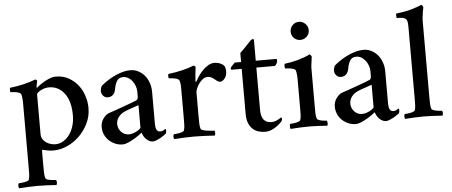

<svg xmlns="http://www.w3.org/2000/svg" viewBox="-56 -819 2764 1174"><g transform="rotate(-5 1326.0 -231.5)"><path d="M252 -379Q237 -379 223.5 -375Q210 -371 199.5 -365Q189 -359 182.5 -353Q176 -347 176 -343V-99Q176 -81 184.5 -67.5Q193 -54 206 -45.5Q219 -37 234 -33Q249 -29 262 -29Q288 -29 310 -42.5Q332 -56 348.5 -78.5Q365 -101 374 -131.5Q383 -162 383 -196Q383 -283 346.5 -331Q310 -379 252 -379ZM298 -441Q344 -441 378.5 -421.5Q413 -402 436 -372Q459 -342 470.5 -305Q482 -268 482 -233Q482 -182 460.5 -138Q439 -94 405.5 -61.5Q372 -29 330 -10.5Q288 8 246 8Q226 8 207.5 4Q189 0 180 -2Q176 -2 176 11V94Q176 119 176.5 139.5Q177 160 182 173Q184 178 192 181Q200 184 210.5 185.5Q221 187 231 188Q241 189 246 189Q250 196 250 204.5Q250 213 246 220Q216 218 188 216.5Q160 215 131 215Q101 215 74 216.5Q47 218 17 220Q13 213 13 204.5Q13 196 17 189Q22 189 32 188Q42 187 52 185.5Q62 184 70.5 181Q79 178 80 173Q85 159 85.5 138.5Q86 118 86 93V-292Q86 -297 86 -305Q86 -313 85 -322Q84 -331 83 -339Q82 -347 80 -352Q77 -358 67.5 -362Q58 -366 47.5 -367.5Q37 -369 27.5 -369.5Q18 -370 15 -370Q13 -375 13 -383.5Q13 -392 15 -397Q59 -402 101 -412Q143 -422 172 -434Q176 -434 180 -430.5Q184 -427 184 -425Q183 -420 180 -407.5Q177 -395 177 -387Q177 -378 181 -384Q191 -393 205.5 -403Q220 -413 236 -421.5Q252 -430 268 -435.5Q284 -441 298 -441Z M714 -50Q726 -50 739 -54Q752 -58 763 -64Q774 -70 781 -76Q788 -82 788 -85V-223Q770 -216 743.5 -207.5Q717 -199 702 -192Q677 -181 662.5 -162Q648 -143 648 -118Q649 -89 668.5 -69.5Q688 -50 714 -50ZM672 8Q647 8 625 -1.5Q603 -11 586.5 -27Q570 -43 561 -64Q552 -85 552 -109Q552 -139 569 -161.5Q586 -184 603 -190Q622 -196 647 -205Q672 -214 697 -223Q722 -232 744 -240Q766 -248 779 -254Q788 -259 788 -279V-305Q788 -323 782 -340Q776 -357 765.5 -371Q755 -385 740.5 -393.5Q726 -402 709 -402Q683 -402 671 -383Q659 -364 654 -333Q645 -287 605 -287Q588 -287 577 -300Q566 -313 566 -330Q566 -335 568.5 -344.5Q571 -354 575 -360Q585 -369 604 -382.5Q623 -396 647.5 -409Q672 -422 700.5 -431Q729 -440 758 -440Q782 -440 804 -429Q826 -418 842.5 -399Q859 -380 868.5 -353.5Q878 -327 878 -297V-97Q878 -77 884.5 -64Q891 -51 907 -51Q919 -51 927.5 -56.5Q936 -62 938 -64Q941 -63 942 -59.5Q943 -56 943 -53Q943 -42 939 -35Q934 -31 924.5 -24Q915 -17 903 -10.5Q891 -4 878.5 1Q866 6 856 6Q845 6 834.5 0.5Q824 -5 815.5 -13.5Q807 -22 801 -33Q795 -44 792 -54Q788 -50 773.5 -39.5Q759 -29 741 -18.5Q723 -8 704 0Q685 8 672 8Z M1272 -440Q1292 -440 1309 -432.5Q1326 -425 1334 -414Q1336 -409 1338 -401Q1340 -393 1340 -382Q1340 -355 1326 -338.5Q1312 -322 1299 -322Q1288 -322 1278.5 -329.5Q1269 -337 1261 -344Q1253 -349 1245.5 -353.5Q1238 -358 1224 -358Q1208 -358 1194 -347.5Q1180 -337 1170 -322.5Q1160 -308 1154 -293.5Q1148 -279 1148 -270V-124Q1148 -100 1148.5 -79Q1149 -58 1154 -44Q1156 -40 1167 -36.5Q1178 -33 1192 -31Q1206 -29 1219 -28Q1232 -27 1237 -27Q1241 -21 1240.5 -12Q1240 -3 1237 3Q1206 1 1171 -0.5Q1136 -2 1107 -2Q1077 -2 1047.5 -0.5Q1018 1 988 3Q984 -3 984 -12Q984 -21 988 -27Q993 -27 1002.5 -28Q1012 -29 1022.5 -31Q1033 -33 1041.5 -36.5Q1050 -40 1051 -44Q1056 -58 1056.5 -78Q1057 -98 1057 -124V-291Q1057 -296 1057 -304Q1057 -312 1056.5 -321Q1056 -330 1054.5 -338.5Q1053 -347 1051 -351Q1048 -358 1039 -361.5Q1030 -365 1019 -367Q1008 -369 999 -369.5Q990 -370 987 -370Q985 -375 984.5 -383.5Q984 -392 987 -397Q1030 -402 1072 -412Q1114 -422 1143 -434Q1148 -434 1152 -430.5Q1156 -427 1156 -425Q1156 -422 1154.5 -410Q1153 -398 1151.5 -383.5Q1150 -369 1149 -356Q1148 -343 1148 -338Q1148 -334 1150 -334Q1152 -334 1153 -335Q1161 -351 1173.5 -369.5Q1186 -388 1201.5 -403.5Q1217 -419 1235 -429.5Q1253 -440 1272 -440Z M1651 -431Q1655 -431 1655.5 -427.5Q1656 -424 1656 -419Q1656 -412 1651.5 -403.5Q1647 -395 1640 -389H1526V-129Q1526 -49 1589 -49Q1610 -49 1628 -59Q1646 -69 1650 -72Q1655 -70 1655 -64Q1655 -59 1653 -54Q1651 -49 1649 -47Q1645 -42 1635 -33Q1625 -24 1611.5 -15Q1598 -6 1581.5 0.5Q1565 7 1547 7Q1527 7 1507 1.5Q1487 -4 1471.5 -17.5Q1456 -31 1446 -54Q1436 -77 1436 -112V-389H1374Q1372 -389 1370.5 -393Q1369 -397 1369 -399Q1370 -402 1374 -406.5Q1378 -411 1382.5 -416Q1387 -421 1391.5 -425.5Q1396 -430 1397 -431H1436V-486Q1445 -495 1456 -506Q1467 -517 1477.5 -528Q1488 -539 1496 -547.5Q1504 -556 1508 -560Q1513 -564 1519.5 -564Q1526 -564 1526 -560V-431Z M1754 -589Q1754 -612 1770 -628.5Q1786 -645 1809 -645Q1832 -645 1848.5 -628.5Q1865 -612 1865 -589Q1865 -566 1848.5 -550Q1832 -534 1809 -534Q1786 -534 1770 -550Q1754 -566 1754 -589ZM1861 -123Q1861 -99 1861.5 -78.5Q1862 -58 1867 -45Q1869 -41 1876.5 -37.5Q1884 -34 1894 -32Q1904 -30 1913.5 -29Q1923 -28 1927 -28Q1930 -23 1930.5 -12Q1931 -1 1927 3Q1897 1 1871 -0.5Q1845 -2 1816 -2Q1786 -2 1759 -0.5Q1732 1 1702 3Q1699 -1 1699 -12Q1699 -23 1702 -28Q1707 -28 1717 -29Q1727 -30 1737 -32Q1747 -34 1755.5 -37.5Q1764 -41 1765 -45Q1770 -58 1770.5 -78Q1771 -98 1771 -123V-290Q1771 -295 1771 -303Q1771 -311 1770 -320Q1769 -329 1768 -337.5Q1767 -346 1765 -351Q1762 -357 1752.5 -360.5Q1743 -364 1732.5 -365.5Q1722 -367 1713 -367.5Q1704 -368 1701 -368Q1699 -370 1698.5 -382Q1698 -394 1701 -397Q1744 -402 1786 -414Q1828 -426 1857 -441Q1861 -440 1865 -434Q1869 -428 1869 -425Q1869 -422 1867.5 -413.5Q1866 -405 1865 -395Q1864 -385 1862.5 -375.5Q1861 -366 1861 -362V-320Z M2145 -50Q2157 -50 2170 -54Q2183 -58 2194 -64Q2205 -70 2212 -76Q2219 -82 2219 -85V-223Q2201 -216 2174.5 -207.5Q2148 -199 2133 -192Q2108 -181 2093.5 -162Q2079 -143 2079 -118Q2080 -89 2099.5 -69.5Q2119 -50 2145 -50ZM2103 8Q2078 8 2056 -1.5Q2034 -11 2017.5 -27Q2001 -43 1992 -64Q1983 -85 1983 -109Q1983 -139 2000 -161.5Q2017 -184 2034 -190Q2053 -196 2078 -205Q2103 -214 2128 -223Q2153 -232 2175 -240Q2197 -248 2210 -254Q2219 -259 2219 -279V-305Q2219 -323 2213 -340Q2207 -357 2196.5 -371Q2186 -385 2171.5 -393.5Q2157 -402 2140 -402Q2114 -402 2102 -383Q2090 -364 2085 -333Q2076 -287 2036 -287Q2019 -287 2008 -300Q1997 -313 1997 -330Q1997 -335 1999.5 -344.5Q2002 -354 2006 -360Q2016 -369 2035 -382.5Q2054 -396 2078.5 -409Q2103 -422 2131.5 -431Q2160 -440 2189 -440Q2213 -440 2235 -429Q2257 -418 2273.5 -399Q2290 -380 2299.5 -353.5Q2309 -327 2309 -297V-97Q2309 -77 2315.5 -64Q2322 -51 2338 -51Q2350 -51 2358.5 -56.5Q2367 -62 2369 -64Q2372 -63 2373 -59.5Q2374 -56 2374 -53Q2374 -42 2370 -35Q2365 -31 2355.5 -24Q2346 -17 2334 -10.5Q2322 -4 2309.5 1Q2297 6 2287 6Q2276 6 2265.5 0.5Q2255 -5 2246.5 -13.5Q2238 -22 2232 -33Q2226 -44 2223 -54Q2219 -50 2204.5 -39.5Q2190 -29 2172 -18.5Q2154 -8 2135 0Q2116 8 2103 8Z M2474 -549Q2474 -570 2472.5 -583Q2471 -596 2464 -603.5Q2457 -611 2444 -613.5Q2431 -616 2408 -616Q2407 -616 2406.5 -620Q2406 -624 2405.5 -629Q2405 -634 2405.5 -638.5Q2406 -643 2408 -644Q2459 -649 2499.5 -660.5Q2540 -672 2563 -683Q2567 -682 2571 -676.5Q2575 -671 2575 -666Q2572 -654 2570 -640Q2568 -628 2566 -612Q2564 -596 2564 -576V-122Q2564 -97 2564.5 -77Q2565 -57 2570 -44Q2572 -40 2580 -36.5Q2588 -33 2598.5 -31Q2609 -29 2619 -28Q2629 -27 2634 -27Q2638 -21 2638 -12Q2638 -3 2634 3Q2604 1 2576 -0.5Q2548 -2 2519 -2Q2489 -2 2462 -0.5Q2435 1 2405 3Q2402 -3 2401.5 -12Q2401 -21 2405 -27Q2410 -27 2420 -28Q2430 -29 2440 -31Q2450 -33 2458.5 -36.5Q2467 -40 2468 -44Q2473 -57 2473.5 -77Q2474 -97 2474 -122Z"/></g></svg>

Font: Vermiglione Medium
Style: Regular
Weight: 500
Version: Version 1.000